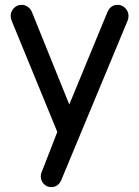

<svg xmlns="http://www.w3.org/2000/svg" viewBox="-20 -535 573 790"><path d="M505.9 -452.1 232.9 204.1Q220.2 234.9 190.9 234.9Q172.9 234.9 160.4 221.9Q147.9 209 147.9 190.9Q147.9 182.1 150.9 174.8L215.8 7.8L27.8 -450.2Q23.9 -459.5 23.9 -469.2Q23.9 -487.8 37.1 -501.5Q50.3 -515.1 68.8 -515.1Q83 -515.1 94.2 -507.1Q105.5 -499 110.8 -486.8L265.1 -105L421.9 -484.9Q435.1 -515.1 463.9 -515.1Q482.4 -515.1 495.6 -501.5Q508.8 -487.8 508.8 -469.2Q508.8 -459.5 505.9 -452.1Z"/></svg>

Font: Aka-Acid-Varela
Style: Regular
Weight: 400
Designer: Joe Prince, Avraham Cornfeld, Cyberella
Foundry: Joe Prince, Avraham Cornfeld, Cyberella
Version: Version 2.000; ttfautohint (v1.5.33-1714) -l 8 -r 50 -G 200 